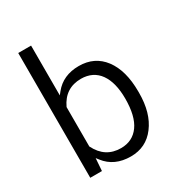

<svg xmlns="http://www.w3.org/2000/svg" viewBox="-176 -861 913 980"><g transform="rotate(-30 280.5 -370.5)"><path d="M508.3 -258.3Q508.3 -139.6 454.1 -68.4Q400.9 2.4 310.5 2.4Q213.9 2.4 161.6 -65.4L149.9 -80.6L148.4 -61.5L144.5 -7.3H75.7V-742.7H151.4V-470.2V-449.2L164.6 -465.8Q216.8 -530.8 309.6 -530.8Q402.3 -530.8 455.1 -460.9Q508.3 -390.1 508.3 -266.1ZM432.6 -268.6Q432.6 -315.4 423.3 -352.3Q414.1 -389.2 395.5 -415.5Q386.2 -428.7 374.5 -438.7Q362.8 -448.7 349.4 -455.3Q335.9 -461.9 320.3 -465.3Q304.7 -468.8 287.1 -468.8Q192.9 -468.8 151.9 -381.3L151.4 -379.9V-378.4V-149.9V-147.9L152.3 -146.5Q195.8 -59.6 288.1 -59.6Q356.9 -59.6 395 -112.8Q432.6 -165 432.6 -268.6Z"/></g></svg>

Font: Vazir Light FD
Style: Light-FD
Weight: 300
Designer: Saber Rastikerdar
Foundry: Saber Rastikerdar
Version: Version 30.1.0